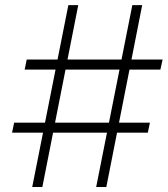

<svg xmlns="http://www.w3.org/2000/svg" viewBox="-20 -748 670 768"><path d="M364.7 0 509.3 -727.5H548.8L405.3 0ZM28.3 -217.3 36.6 -257.3H579.6L571.3 -217.3ZM108.9 0 253.4 -727.5H293L149.4 0ZM78.6 -469.7 86.9 -509.8H630.4L621.6 -469.7Z"/></svg>

Font: Inter 16pt ExtraLight
Style: Italic
Weight: 250
Italic angle: -9.3988°
Version: Version 4.001;git-66647c0bb